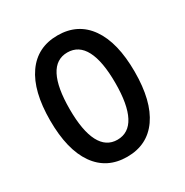

<svg xmlns="http://www.w3.org/2000/svg" viewBox="-167 -850 958 995"><g transform="rotate(-30 312.0 -352.0)"><path d="M59 -352Q59 -527 125 -621Q191 -715 312 -715Q433 -715 499 -621Q565 -527 565 -352Q565 -177 499 -83Q433 11 312 11Q191 11 125 -83Q59 -177 59 -352ZM449 -352Q449 -481 414.5 -547Q380 -613 312 -613Q244 -613 210 -547Q176 -481 176 -352Q176 -223 210.5 -157Q245 -91 312 -91Q380 -91 414.5 -157Q449 -223 449 -352Z"/></g></svg>

Font: CBA Beacon Sans Bold
Style: Regular
Weight: 700
Designer: Wei Huang
Foundry: Wei Huang
Version: Version 1.002